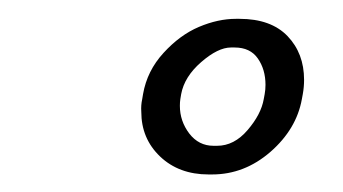

<svg xmlns="http://www.w3.org/2000/svg" viewBox="-20 -812 373 209"><path d="M212.4 -653.3H216.3Q234.9 -653.3 249.5 -670.4Q264.2 -687.5 267.1 -704.1L268.1 -709.5Q269 -714.4 269 -719.7Q269 -736.3 260.7 -748.3Q252.4 -760.3 235.4 -760.3H231.4Q217.3 -760.3 199 -744.4Q180.7 -728.5 177.2 -709.5L176.3 -704.1Q175.8 -700.7 175.8 -696.8Q175.8 -680.2 186 -666.7Q196.3 -653.3 212.4 -653.3ZM134.8 -704.1 135.7 -709.5Q140.1 -734.9 158 -754.4Q175.8 -773.9 196.5 -782.7Q217.3 -791.5 236.8 -791.5H240.7Q274.9 -791.5 293 -772.7Q311 -753.9 311 -725.1Q311 -717.3 309.6 -709.5L308.6 -704.1Q302.7 -671.4 274.4 -646.7Q246.1 -622.1 210.9 -622.1H207Q174.8 -622.1 154.3 -641.6Q133.8 -661.1 133.8 -690.4Q133.3 -697.3 134.8 -704.1Z"/></svg>

Font: Resagnicto
Style: Italic
Weight: 500
Italic angle: -10°
Version: Version 0.999